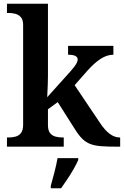

<svg xmlns="http://www.w3.org/2000/svg" viewBox="-20 -780 659 1021"><path d="M17 0V-49H28Q45 -49 62.5 -53.5Q80 -58 91.5 -72.5Q103 -87 103 -117V-647Q103 -675 91 -688.5Q79 -702 62 -706.5Q45 -711 28 -711H17V-760H235V-374Q235 -356 234 -329.5Q233 -303 232 -283Q231 -263 231 -263L356 -402Q378 -427 385.5 -440.5Q393 -454 393 -464Q393 -489 342 -489V-536H583V-489Q549 -489 515 -467Q481 -445 442 -401L377 -327L510 -129Q562 -49 616 -49H619V0H605Q554 0 519.5 -2.5Q485 -5 461 -14Q437 -23 418 -41.5Q399 -60 379 -92L287 -237L235 -199V-115Q235 -86 246.5 -72Q258 -58 275.5 -53.5Q293 -49 310 -49H319V0ZM250 208Q259 177 269.5 136Q280 95 286 61H396V71Q387 92 371.5 119Q356 146 338 173Q320 200 305 221H250Z"/></svg>

Font: Noto Naskh Arabic UI Semi
Style: Bold
Weight: 700
Designer: Monotype Design Team, David Williams, Mohamad Dakak and Nizar Qandah
Foundry: Monotype Imaging Inc.
Version: Version 2.014; ttfautohint (v1.8.4.7-5d5b)